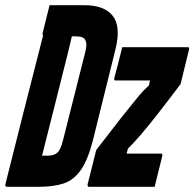

<svg xmlns="http://www.w3.org/2000/svg" viewBox="-66 -720 749 740"><path d="M259 -700Q336 -700 368.5 -659Q401 -618 379 -530L295 -191Q275 -108 247 -67Q219 -26 179.5 -13Q140 0 83 0H-37Q-48 0 -45 -11Q-12 -143 23 -281Q58 -419 100 -583Q97 -586 98 -591Q105 -618 111.5 -645.5Q118 -673 125 -700ZM96 -120H118Q142 -120 155 -131.5Q168 -143 177 -180L262 -517Q271 -550 263 -565Q259 -574 249 -577Q239 -580 223 -580H211Q206 -560 201.5 -540Q197 -520 192 -501Q168 -405 144 -310Q120 -215 96 -120ZM405 -538H659Q665 -538 662 -527L630 -396Q578 -327 542 -281Q506 -235 477 -201Q463 -185 451 -172Q439 -159 427 -147L422 -128H555Q562 -128 559 -117Q552 -88 544.5 -58.5Q537 -29 530 0H277Q270 0 272 -11L305 -142Q360 -214 397.5 -261.5Q435 -309 463 -343Q475 -358 486 -369.5Q497 -381 508 -391L512 -410H379Q372 -410 375 -421Q383 -450 390.5 -479.5Q398 -509 405 -538Z"/></svg>

Font: Recursive Mn Lnr St
Style: Bold Italic
Weight: 700
Italic angle: -15°
Monospace: yes
Version: Version 1.079;hotconv 1.0.112;makeotfexe 2.5.65598; ttfautoh